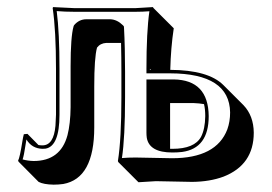

<svg xmlns="http://www.w3.org/2000/svg" viewBox="-20 -452 763 539"><path d="M188 -429.2H360.8Q360.8 -429.2 409.2 -432.1L411.1 -429.2L467.8 -372.6Q459.5 -317.9 458 -255.9Q564.5 -255.4 606.9 -213.4L663.6 -156.7Q691.9 -127 692.4 -79.6Q692.4 10.7 607.4 43.9Q569.3 58.1 519.5 58.6Q499.5 58.6 468.8 57.6Q437 56.6 417.5 56.6L368.7 59.6L312 2.9L311 0Q320.8 -61 320.8 -179.2V-250Q320.8 -291.5 319.8 -331.5H278.3Q261.7 -330.6 252.4 -318.4Q244.6 -290.5 244.6 -209.5V-94.2Q244.6 48.8 157.7 64.5Q144.5 66.4 130.4 66.4Q102.5 65.9 88.4 58.6L32.2 2L30.8 -1Q35.6 -9.3 43 -56.2Q44.9 -67.9 46.9 -75.2L57.1 -76.2L87.9 -44.9Q93.3 -43.9 99.1 -43.9Q130.9 -43.9 135.7 -99.1Q136.7 -113.3 137.2 -129.9V-258.8Q137.2 -366.2 127.9 -429.2L128.9 -432.1Q130.9 -432.1 188 -429.2ZM457.5 -34.2Q460.9 -34.2 463.9 -34.2Q525.9 -34.2 544.4 -67.9Q555.7 -89.8 556.2 -126Q556.2 -145.5 552.7 -159.7Q539.1 -162.1 524.4 -162.6H457.5ZM403.8 -255.9 400.9 -258.8V-255.9ZM188 -418.9Q162.1 -418.9 139.2 -420.9Q147 -360.4 147 -258.8V-129.9Q147 -41.5 107.9 -34.7Q103 -34.2 99.1 -34.2Q69.3 -35.2 54.2 -60.5Q53.2 -54.7 51.3 -43Q47.4 -16.1 43.5 -4.4Q58.1 -0.5 74.2 0Q149.9 0 169.4 -72.3Q177.7 -104.5 178.2 -150.9V-266.1Q178.2 -348.6 186.5 -377.9L187 -379.4L188 -381.3Q202.1 -397.9 222.2 -397.9H290Q309.1 -397 325.2 -380.9L327.6 -378.4L328.1 -374.5Q331.1 -317.9 331.1 -250V-179.2Q331.1 -65.9 322.3 -8.3Q338.9 -9.8 360.8 -9.8Q381.3 -9.8 412.6 -8.8Q443.8 -7.8 462.9 -7.8Q587.4 -7.8 618.2 -88.9Q626 -110.8 626 -136.2Q624.5 -245.6 458 -246.1H391.1V-258.8Q391.1 -362.3 399.4 -420.4Q381.3 -418.9 360.8 -418.9ZM565.9 -126Q565.9 -35.6 491.2 -25.4Q478.5 -23.9 463.9 -23.9Q399.4 -23.9 392.1 -64.9Q391.1 -72.3 391.1 -79.1V-229H467.8Q564.9 -227.5 565.9 -126Z"/></svg>

Font: Linux Biolinum Shadow O
Style: Bold
Weight: 700
Designer: Philipp H. Poll
Foundry: Philipp H. Poll
Version: Version 0.9.2